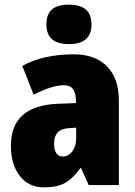

<svg xmlns="http://www.w3.org/2000/svg" viewBox="-20 -797 581 827"><path d="M492 -363V0H362L329 -73H326Q294 -28 260 -9Q226 10 170 10Q103 10 65 -39.5Q27 -89 27 -169Q27 -342 229 -350L307 -353V-363Q307 -430 256 -430Q204 -430 125 -389L76 -513Q165 -563 299 -563Q389 -563 440.5 -511.5Q492 -460 492 -363ZM277 -245Q244 -243 228.5 -226.5Q213 -210 213 -179Q213 -123 251 -123Q275 -123 291.5 -145Q308 -167 308 -201V-247ZM374 -691Q374 -607 277 -607Q180 -607 180 -691Q180 -737 204.5 -757Q229 -777 277 -777Q324 -777 349 -756.5Q374 -736 374 -691Z"/></svg>

Font: Noto Sans Display Black Narrow
Style: Regular
Weight: 900
Width: 4
Designer: Monotype Design team
Foundry: Monotype Imaging Inc.
Version: Version 1.000